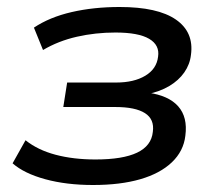

<svg xmlns="http://www.w3.org/2000/svg" viewBox="-20 -520 624 549"><path d="M246 9Q170 9 109.5 -7.5Q49 -24 16 -53L53 -119Q88 -91 139 -77.5Q190 -64 253 -64Q331 -64 372 -83.5Q413 -103 417 -143Q422 -179 394.5 -196.5Q367 -214 310 -214H161L172 -284H312Q363 -284 395.5 -303.5Q428 -323 432 -358Q437 -391 406.5 -409Q376 -427 310 -427Q253 -427 200 -415Q147 -403 103 -377L77 -441Q122 -471 185 -485.5Q248 -500 322 -500Q431 -500 483 -464Q535 -428 526 -363Q523 -336 507 -313Q491 -290 464 -274Q437 -258 402 -251L403 -255Q462 -247 489.5 -216Q517 -185 510 -132Q505 -88 471.5 -56Q438 -24 381 -7.5Q324 9 246 9Z"/></svg>

Font: Nunito Sans 10pt SemiExpanded Medium
Style: Italic
Weight: 500
Width: 6
Italic angle: -9°
Designer: Vernon Adams
Foundry: Vernon Adams
Version: Version 3.101;gftools[0.9.27]